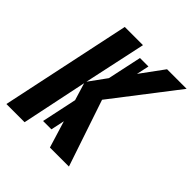

<svg xmlns="http://www.w3.org/2000/svg" viewBox="-192 -853 992 992"><g transform="rotate(45 304.5 -357.0)"><path d="M6 0 157 -714H290L217 -374L286 -469L326 -656H388L373 -587L466 -714H609L340 -365L463 0H324L279 -147L263 -72H202L243 -265L214 -360L139 0Z"/></g></svg>

Font: Noto Sans Condensed
Style: Bold Italic
Weight: 700
Width: 3
Italic angle: -12°
Designer: Monotype Design Team
Foundry: Monotype Imaging Inc.
Version: Version 2.013; ttfautohint (v1.8.4.7-5d5b)